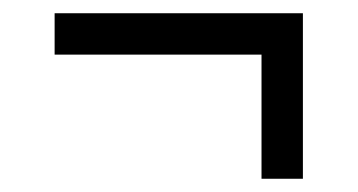

<svg xmlns="http://www.w3.org/2000/svg" viewBox="-20 -270 540 290"><path d="M437.5 0H375V-187.5H62.5V-250H437.5Z"/></svg>

Font: ChillBitmapSE 16px
Style: Regular
Weight: 400
Designer: Designed by Warren2060
Foundry: ChillType
Version: Version 1.000